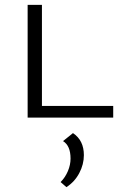

<svg xmlns="http://www.w3.org/2000/svg" viewBox="-20 -485 517 792"><path d="M447 -48V0H94V-465H153V-48ZM326 155Q326 193 307 229Q288 265 254 287L230 266Q249 247 260 221Q271 195 271 169Q271 116 240 97L281 64Q326 94 326 155Z"/></svg>

Font: Ysabeau SC Semilight
Style: Regular
Weight: 300
Designer: Christian Thalmann (Catharsis Fonts)
Version: Version 0.003